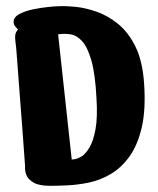

<svg xmlns="http://www.w3.org/2000/svg" viewBox="-20 -601 511 621"><path d="M61 -65Q57 -124 52 -188.5Q47 -253 42.5 -312Q38 -371 35 -412.5Q32 -454 30 -466Q27 -489 32.5 -497.5Q38 -506 38 -506Q38 -506 31 -513.5Q24 -521 24 -530Q24 -546 43.5 -556Q63 -566 88 -571Q113 -576 132.5 -578Q152 -580 152 -580Q152 -580 172 -581Q192 -582 223.5 -579Q255 -576 291.5 -563.5Q328 -551 361.5 -524Q395 -497 418 -450.5Q441 -404 446 -332Q452 -247 438.5 -189Q425 -131 398.5 -94.5Q372 -58 338 -38Q304 -18 267.5 -10.5Q231 -3 198.5 -1.5Q166 0 142 0Q107 0 89.5 -10Q72 -20 66.5 -32.5Q61 -45 61 -55Q61 -65 61 -65ZM168 -490 212 -85Q212 -85 221 -86Q230 -87 243.5 -95Q257 -103 269.5 -124Q282 -145 289 -183.5Q296 -222 292 -284Q288 -362 275.5 -405.5Q263 -449 245.5 -468Q228 -487 208 -490Q188 -493 168 -490Z"/></svg>

Font: Nerko One
Style: Regular
Weight: 400
Designer: Nermin Kahrimanovic
Foundry: Nermin Kahrimanovic
Version: Version 1.101